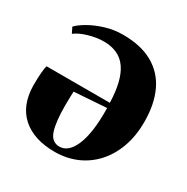

<svg xmlns="http://www.w3.org/2000/svg" viewBox="-129 -630 731 752"><g transform="rotate(30 237.0 -254.0)"><path d="M214 11.5Q120.5 11.5 67.2 -35.5Q14 -82.5 12.5 -171.5Q12.5 -208 14.5 -230Q16.5 -252 19.5 -263H306Q304.5 -312.5 295.5 -349.5Q286.5 -386.5 269.5 -411Q252.5 -435.5 226.5 -447.5Q200.5 -459.5 166 -459.5Q135 -459.5 99 -449.2Q63 -439 42 -422.5L29.5 -448Q44.5 -464 73.5 -480.5Q102.5 -497 140 -508.5Q177.5 -520 217.5 -520Q300 -520 354 -489Q408 -458 434.2 -401.2Q460.5 -344.5 460.5 -266Q460.5 -200.5 441.5 -149.2Q422.5 -98 389 -62Q355.5 -26 310.8 -7.2Q266 11.5 214 11.5ZM220.5 -15.5Q240 -15.5 256 -29Q272 -42.5 284 -70.2Q296 -98 302 -140.2Q308 -182.5 307 -240L161 -230Q160 -214 160 -198.2Q160 -182.5 159.5 -167Q159.5 -92 172.2 -53.8Q185 -15.5 220.5 -15.5Z"/></g></svg>

Font: Merriweather 144pt
Style: Bold
Weight: 700
Version: Version 2.100